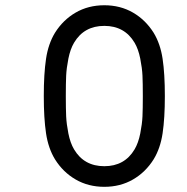

<svg xmlns="http://www.w3.org/2000/svg" viewBox="-20 -697 707 727"><path d="M561.8 -572.9Q587.2 -531.2 595.7 -474.3Q604.2 -417.3 604.2 -333.3Q604.2 -249.3 595.7 -192.4Q587.2 -135.4 561.8 -93.8Q531.2 -44.9 483.4 -17.3Q435.5 10.4 375 10.4Q314.5 10.4 266.6 -17.3Q218.8 -44.9 188.2 -93.8Q162.8 -135.4 154.3 -192.4Q145.8 -249.3 145.8 -333.3Q145.8 -417.3 154.3 -474.3Q162.8 -531.2 188.2 -572.9Q218.8 -621.7 266.6 -649.4Q314.5 -677.1 375 -677.1Q435.5 -677.1 483.4 -649.4Q531.2 -621.7 561.8 -572.9ZM260.4 -535.2Q246.1 -511.1 238.9 -474.9Q231.8 -438.8 230.5 -410.2Q229.2 -381.5 229.2 -333.3Q229.2 -285.2 230.5 -256.5Q231.8 -227.9 238.9 -191.7Q246.1 -155.6 260.4 -131.5Q298.2 -67.7 375 -67.7Q451.8 -67.7 489.6 -131.5Q503.9 -155.6 511.1 -191.7Q518.2 -227.9 519.5 -256.5Q520.8 -285.2 520.8 -333.3Q520.8 -381.5 519.5 -410.2Q518.2 -438.8 511.1 -474.9Q503.9 -511.1 489.6 -535.2Q451.8 -599 375 -599Q298.2 -599 260.4 -535.2Z"/></svg>

Font: TypoPRO Monoid
Style: Regular
Weight: 400
Width: 4
Monospace: yes
Designer: Andreas Larsen (@larsenwork)
Version: Version 0.61